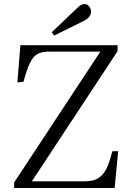

<svg xmlns="http://www.w3.org/2000/svg" viewBox="-20 -940 666 960"><path d="M251 -762.2 238.8 -778.8 363.8 -897.9Q385.7 -919.9 401.9 -919.9Q415.5 -919.9 425.3 -908.2Q435.1 -896.5 435.1 -881.8Q435.1 -853 397.9 -835ZM50.8 0V-27.8L481.9 -682.1H230Q190.4 -682.1 169.2 -671.1Q147.9 -660.2 131.8 -629.2Q115.7 -598.1 97.2 -530.8L66.9 -527.8L82 -713.9H567.9V-684.1L139.2 -33.2H392.1Q426.3 -33.2 447.8 -38.8Q469.2 -44.4 487.1 -61.5Q504.9 -78.6 517.1 -107.2Q529.3 -135.7 542 -184.1H570.8L553.2 0Z"/></svg>

Font: Literata Light
Style: Regular
Weight: 300
Designer: Latin by Veronika Burian and Jose Scaglione. Greek by Irene Vlachou. Cyrillic by Vera Evstafieva.
Foundry: TypeTogether
Version: Version 3.021